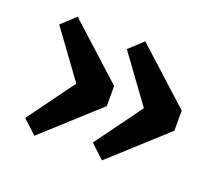

<svg xmlns="http://www.w3.org/2000/svg" viewBox="-88 -624 833 726"><g transform="rotate(20 329.0 -260.5)"><path d="M329.5 -220.5 110.5 -21.5 55 -73 192 -261 55 -449 110.5 -500.5 329.5 -301.5ZM601.5 -220.5 382.5 -21.5 327 -73 464 -261 327 -449 382.5 -500.5 601.5 -301.5Z"/></g></svg>

Font: Newsreader 6pt Medium
Style: Regular
Weight: 500
Designer: Hugues Gentile
Foundry: Production Type
Version: Version 1.003; ttfautohint (v1.8.3)